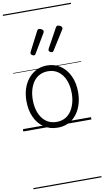

<svg xmlns="http://www.w3.org/2000/svg" viewBox="-150 -1073 889 1636"><g transform="rotate(-10 294.5 -255.0)"><path d="M295 19Q227 19 176.5 -15.5Q126 -50 98.5 -110.5Q71 -171 71 -250Q71 -310 87.5 -359Q104 -408 134.5 -444Q165 -480 205.5 -499.5Q246 -519 295 -519Q361 -519 411 -485Q461 -451 489.5 -390Q518 -329 518 -250Q518 -202 507.5 -161Q497 -120 478 -87Q459 -54 432 -30Q405 -6 370.5 6.5Q336 19 295 19ZM295 -31Q334 -31 365 -46.5Q396 -62 417.5 -91.5Q439 -121 451 -161.5Q463 -202 463 -250Q463 -315 442.5 -364.5Q422 -414 384.5 -441.5Q347 -469 295 -469Q256 -469 224.5 -453.5Q193 -438 171.5 -409Q150 -380 138 -339.5Q126 -299 126 -250Q126 -185 146.5 -135.5Q167 -86 204.5 -58.5Q242 -31 295 -31ZM204 -623Q195 -623 185.5 -629Q176 -635 176 -643Q176 -646 176.5 -648.5Q177 -651 179 -657L265 -824Q268 -830 272 -833.5Q276 -837 283 -837Q289 -837 297.5 -833.5Q306 -830 312.5 -824.5Q319 -819 319 -812Q319 -808 318 -804.5Q317 -801 314 -796L218 -634Q215 -629 211.5 -626Q208 -623 204 -623ZM360 -623Q351 -623 341.5 -629Q332 -635 332 -643Q332 -646 332.5 -648.5Q333 -651 335 -657L427 -824Q431 -830 434.5 -833.5Q438 -837 445 -837Q452 -837 460.5 -833.5Q469 -830 475 -824.5Q481 -819 481 -812Q481 -808 480 -804.5Q479 -801 476 -796L374 -634Q370 -629 367 -626Q364 -623 360 -623ZM0 490H589V500H0ZM0 -20H589V0H0ZM0 -505H589V-500H0ZM0 -1010H589V-1000H0Z"/></g></svg>

Font: Playwrite ES Guides
Style: Regular
Weight: 400
Designer: Veronika Burian, José Scaglione
Foundry: TypeTogether
Version: Version 1.003